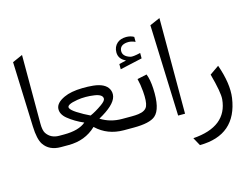

<svg xmlns="http://www.w3.org/2000/svg" viewBox="-122 -931 1828 1391"><g transform="rotate(-15 791.5 -235.5)"><path d="M82 -197.3 64 -684.1 140.1 -717.8V-203.6Q140.1 -152.8 154.3 -130.4Q186 -82.5 249.5 -82.5H258.8V0H239.7Q152.8 0 112.3 -60.5Q85.4 -100.6 82 -197.3Z M506.8 -304.7Q471.7 -304.7 443.4 -299.8Q357.4 -285.6 368.7 -258.3Q376 -241.2 413.1 -217.3Q460 -187.5 506.8 -165.5Q546.9 -182.6 598.1 -218.8Q631.3 -242.7 631.3 -258.8Q631.3 -291 570.3 -299.8Q536.1 -304.7 506.8 -304.7ZM562 -127Q633.3 -82 723.1 -82.5H757.3V0H711.4Q589.4 -0.5 507.3 -78.6L505.4 -80.1L503.9 -78.6Q421.4 0 297.9 0H244.1V-82.5H286.1Q396 -82.5 449.2 -127.9Q382.8 -156.7 333.5 -196.8Q290.5 -231.9 293.5 -273.9Q296.9 -316.9 361.3 -346.7Q413.6 -371.1 499.5 -372.6Q542.5 -373.5 580.6 -369.6Q668 -360.4 693.4 -312Q707 -285.2 699.7 -255.4Q684.1 -193.8 562 -127Z M948.7 -36.6Q905.8 0 786.1 0H743.2V-82.5H792.5Q821.8 -82.5 843.3 -85.4Q897.5 -92.3 911.6 -126Q925.3 -158.2 918.9 -235.8Q914.6 -288.6 903.3 -332.5L975.1 -347.7Q992.2 -304.2 995.6 -237.3Q1003.4 -83 948.7 -36.6ZM804.2 -471.7 857.9 -484.4Q805.2 -508.3 805.2 -558.6Q805.2 -600.6 834.5 -626.5Q859.4 -647.9 901.4 -648.4Q934.6 -648.4 959.5 -633.8V-596.2Q927.7 -611.8 896 -608.4Q845.2 -603 841.3 -562.5Q837.9 -519.5 895 -502Q912.6 -496.6 970.7 -510.3V-469.7L804.2 -432.6Z M1094.2 -685.1 1170.9 -718.3V-1H1119.1Z M1529.3 -23.4Q1490.7 244.6 1216.3 246.6L1183.1 186Q1439.9 168 1458 -32.7Q1462.4 -83 1423.3 -226.6L1492.2 -274.4Q1543.9 -127.4 1529.3 -23.4Z"/></g></svg>

Font: Elshan
Style: Regular
Weight: 400
Foundry: DejaVu fonts team - Redesigned by Saber Rastikerdar (Samim font) - Edited by Jalil Hamdollahi
Version: Version 0.9.9; ttfautohint (v1.4.1.5-446e)